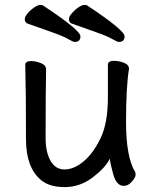

<svg xmlns="http://www.w3.org/2000/svg" viewBox="-20 -739 630 783"><path d="M285 -568Q278 -568 257.5 -580Q237 -592 189.5 -608.5Q142 -625 92 -643Q81 -648 81 -661Q81 -671 93 -685Q105 -699 120 -709Q135 -719 144 -719Q151 -719 155 -717Q308 -616 308 -591Q308 -568 285 -568ZM465 -568Q458 -568 437.5 -580Q417 -592 369.5 -608.5Q322 -625 272 -643Q261 -648 261 -661Q261 -671 273 -685Q285 -699 300 -709Q315 -719 324 -719Q331 -719 335 -717Q488 -616 488 -591Q488 -568 465 -568ZM148 -4Q86 -55 86 -171Q86 -368 83 -474Q83 -490 107 -490Q126 -490 147 -481.5Q168 -473 168 -456Q166 -368 166 -175Q166 -119 186 -83.5Q206 -48 243 -48Q281 -48 320 -80Q359 -112 389.5 -174Q420 -236 420 -342V-475Q420 -491 445 -491Q465 -491 485.5 -483Q506 -475 506 -458Q494 -385 494 -241Q494 -99 531 -38Q533 -34 533 -26Q533 -16 518 1.5Q503 19 485 19Q455 19 442 -27.5Q429 -74 428 -92Q410 -55 358 -15.5Q306 24 244 24Q182 24 148 -4Z"/></svg>

Font: LXGW WenKai Lite Medium
Style: Regular
Weight: 500
Designer: LXGW / Fontworks Inc.
Foundry: LXGW / Fontworks Inc.
Version: Version 1.511; March 25, 2025